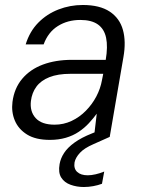

<svg xmlns="http://www.w3.org/2000/svg" viewBox="-20 -549 578 770"><path d="M180 12Q123 12 88.5 -9.5Q54 -31 39.5 -65.5Q25 -100 30 -140Q37 -195 69 -233Q101 -271 152 -290Q203 -309 268 -309H404Q413 -362 405.5 -397.5Q398 -433 372.5 -451Q347 -469 302 -469Q251 -469 212 -444.5Q173 -420 155 -371H83Q99 -423 133.5 -458Q168 -493 214.5 -511Q261 -529 312 -529Q380 -529 420 -502.5Q460 -476 473 -429Q486 -382 475 -320L420 0H357L368 -93Q354 -74 336.5 -55Q319 -36 296 -20.5Q273 -5 244 3.5Q215 12 180 12ZM199 -49Q235 -49 267 -64Q299 -79 324.5 -105Q350 -131 366.5 -162.5Q383 -194 389 -228L394 -253H263Q212 -253 178 -239.5Q144 -226 126 -201.5Q108 -177 104 -144Q99 -102 123 -75.5Q147 -49 199 -49ZM316 201Q288 201 263 192Q238 183 225.5 163Q213 143 219 109Q223 86 237 64.5Q251 43 278.5 23Q306 3 349 -14L408 -38L420 0L355 29Q318 45 300.5 64Q283 83 279 102Q275 127 289.5 140.5Q304 154 332 154Q346 154 363.5 150Q381 146 398 139L389 188Q373 194 354 197.5Q335 201 316 201Z"/></svg>

Font: DM Sans 11pt Light
Style: Italic
Weight: 300
Italic angle: -10°
Version: Version 4.004;gftools[0.9.30]